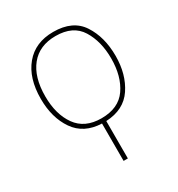

<svg xmlns="http://www.w3.org/2000/svg" viewBox="-183 -657 941 1014"><g transform="rotate(-30 287.5 -150.0)"><path d="M292 -538Q182 -538 120.5 -464Q59 -390 59 -264Q59 -149 112.5 -71.5Q166 6 274 10V238H300V10Q410 5 462.5 -73.5Q515 -152 515 -264Q515 -379 463 -458.5Q411 -538 292 -538ZM292 -513Q398 -513 443 -440.5Q488 -368 488 -264Q488 -155 439.5 -85Q391 -15 286 -15Q185 -15 135.5 -84.5Q86 -154 86 -264Q86 -381 139.5 -447Q193 -513 292 -513Z"/></g></svg>

Font: Noto Sans UI Thin
Style: Regular
Weight: 250
Designer: Monotype Design Team
Foundry: Monotype Imaging Inc.
Version: Version 1.901